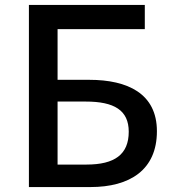

<svg xmlns="http://www.w3.org/2000/svg" viewBox="-20 -757 699 777"><path d="M97 0H346C505 0 615 -69 615 -226C615 -378 497 -434 341 -434H213V-639H566V-737H97ZM213 -91V-346H327C442 -346 501 -311 501 -224C501 -132 444 -91 330 -91Z"/></svg>

Font: DAIFUKU Sans JP Medium
Style: Regular
Weight: 500
Designer: Original font ‘Source Han Sans JP’ : Ryoko NISHIZUKA  (kana, bopomofo & ideographs); Paul D. Hunt (Latin, Greek & Cyrill
Foundry: Daifuku
Version: Version 1.000